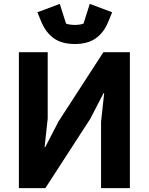

<svg xmlns="http://www.w3.org/2000/svg" viewBox="-20 -966 764 986"><path d="M77 0V-698H225V-357L209 -210H212L281 -343L511 -698H647V0H499V-341L515 -488H512L443 -355L213 0ZM364 -740Q298 -740 257 -769Q216 -798 193 -852L172 -903L287 -946L319 -845Q325 -842 338 -840Q351 -838 364 -838Q377 -838 390 -840Q403 -842 409 -845L441 -946L556 -903L535 -852Q513 -798 471.5 -769Q430 -740 364 -740Z"/></svg>

Font: IBM Plex Sans Var
Style: Regular
Weight: 400
Designer: Mike Abbink, Paul van der Laan, Pieter van Rosmalen
Foundry: Bold Monday
Version: Version 3.000